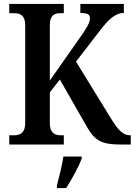

<svg xmlns="http://www.w3.org/2000/svg" viewBox="-20 -734 684 975"><path d="M27 0H304V-47H290C257 -47 233 -59 233 -110V-265L284 -330L410 -110C458 -22 486 0 597 0H644V-47H640C605 -47 580 -73 545 -130L366 -421L487 -578C529 -633 564 -668 609 -668V-714H388V-668C423 -668 437 -661 437 -643C437 -619 421 -592 386 -543L233 -325V-604C233 -655 254 -667 286 -667H304V-714H27V-667H52C84 -667 108 -655 108 -606V-109C108 -58 82 -47 49 -47H27ZM269 208V221H316C343 179 380 113 395 71V61H302C295 107 280 166 269 208Z"/></svg>

Font: Noto Serif Sinhala Condensed SemiBold
Style: Regular
Weight: 600
Width: 3
Designer: Jelle Bosma - Monotype Design Team
Foundry: Monotype Imaging Inc.
Version: Version 2.007